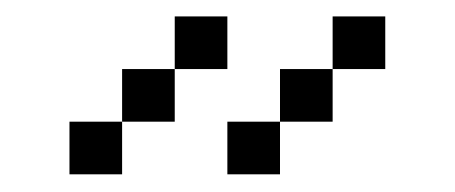

<svg xmlns="http://www.w3.org/2000/svg" viewBox="-20 -582 540 228"><path d="M250 -500V-562.5H187.5V-500H125V-437.5H62.5V-375H125V-437.5H187.5V-500ZM437.5 -500V-562.5H375V-500H312.5V-437.5H250V-375H312.5V-437.5H375V-500Z"/></svg>

Font: Unifont
Style: Regular
Weight: 500
Version: Version 15.1.04